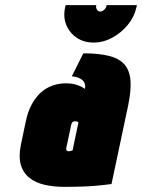

<svg xmlns="http://www.w3.org/2000/svg" viewBox="-20 -718 554 749"><path d="M514 -698H396L395 -694Q394 -687 386.5 -680Q379 -673 371 -673Q363 -673 358.5 -680Q354 -687 355 -694L356 -698H236L234 -689Q226 -652 238.5 -621Q251 -590 279 -571Q307 -552 345 -552Q383 -552 418 -571Q453 -590 478.5 -621Q504 -652 512 -689ZM311 -371Q307 -375 297 -380Q287 -385 272 -389Q257 -393 238 -393Q211 -393 186 -384.5Q161 -376 140.5 -358Q120 -340 104.5 -312Q89 -284 81 -246L62 -156Q52 -108 61 -76Q70 -44 94.5 -24.5Q119 -5 154.5 3Q190 11 233 11Q253 11 272 10.5Q291 10 309.5 9.5Q328 9 345.5 7.5Q363 6 380.5 4Q398 2 415 0L480 -307Q492 -365 489 -404Q486 -443 465.5 -466.5Q445 -490 405 -500Q365 -510 305 -510L260 -420Q269 -420 279 -417Q289 -414 297.5 -408.5Q306 -403 310 -393.5Q314 -384 311 -371ZM286 -240 263 -131Q263 -131 262 -130.5Q261 -130 259.5 -130Q258 -130 256.5 -129.5Q255 -129 253 -128.5Q251 -128 249 -128Q246 -128 244 -128.5Q242 -129 240.5 -130.5Q239 -132 238.5 -134Q238 -136 238 -138L258 -232Q259 -235 260 -237.5Q261 -240 263 -241.5Q265 -243 267 -244Q269 -245 272 -245Q275 -245 277.5 -244.5Q280 -244 282.5 -243Q285 -242 286 -240Z"/></svg>

Font: Advent Pro Black
Style: Italic
Weight: 900
Italic angle: -12°
Version: Version 3.000